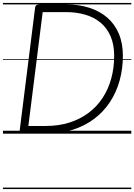

<svg xmlns="http://www.w3.org/2000/svg" viewBox="-20 -905 909 1300"><path d="M138 0Q111 0 113 -19L218 -856Q220 -866 227 -870.5Q234 -875 248 -875H429Q514 -875 584.5 -852.5Q655 -830 706 -786Q757 -742 784.5 -677Q812 -612 812 -527Q812 -438 789.5 -358Q767 -278 723.5 -212.5Q680 -147 616.5 -99.5Q553 -52 471 -26Q389 0 289 0ZM172 -52H289Q377 -52 449.5 -75Q522 -98 578.5 -140Q635 -182 674 -241Q713 -300 733 -372.5Q753 -445 753 -527Q753 -604 728.5 -660Q704 -716 660.5 -752Q617 -788 557.5 -805.5Q498 -823 428 -823H269ZM0 365H869V375H0ZM0 -20H869V0H0ZM0 -505H869V-500H0ZM0 -885H869V-875H0Z"/></svg>

Font: Playwrite GB J Guides
Style: Italic
Weight: 400
Italic angle: -7.01216°
Designer: Veronika Burian, José Scaglione
Foundry: TypeTogether
Version: Version 1.003